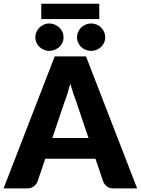

<svg xmlns="http://www.w3.org/2000/svg" viewBox="-33 -1040 777 1060"><path d="M255.9 -278.3H455.6L388.2 -478Q376.5 -508.3 372.1 -522.9Q357.4 -569.8 355 -578.6Q350.6 -561 338.9 -522Q332.5 -501 323.2 -477.1ZM441.9 -728.5 724.1 0H592.8Q571.3 0 557.6 -10.7Q543.5 -21 537.1 -36.6L494.1 -163.6H216.8L173.8 -36.6Q168.9 -23.4 154.3 -11.7Q139.6 0 119.1 0H-13.2L269 -728.5ZM194.8 -934.6V-1019.5H515.1V-934.6ZM317.9 -834Q317.9 -817.9 312 -804.7Q304.2 -789.6 294.4 -780.8Q283.2 -770.5 269 -765.1Q253.9 -758.8 237.8 -758.8Q223.6 -758.8 209.5 -765.1Q195.8 -770.5 185.1 -780.8Q174.8 -790 168.5 -804.7Q162.1 -817.4 162.1 -834Q162.1 -850.1 168.5 -863.3Q174.3 -877.4 185.1 -888.2Q195.3 -898.4 209.5 -904.3Q223.6 -910.6 237.8 -910.6Q253.9 -910.6 269 -904.3Q283.7 -897.9 294.4 -888.2Q304.7 -878.4 312 -863.3Q317.9 -849.6 317.9 -834ZM547.9 -834Q547.9 -817.9 542 -804.7Q534.7 -789.6 524.9 -780.8Q514.6 -770.5 500.5 -765.1Q485.4 -758.8 470.2 -758.8Q455.1 -758.8 439.9 -765.1Q425.3 -770.5 415 -780.8Q404.8 -790 398.4 -804.7Q392.1 -817.4 392.1 -834Q392.1 -850.1 398.4 -863.3Q404.3 -877.4 415 -888.2Q424.8 -897.9 439.9 -904.3Q455.1 -910.6 470.2 -910.6Q485.4 -910.6 500.5 -904.3Q514.6 -898.4 524.9 -888.2Q535.2 -877.9 542 -863.3Q547.9 -849.6 547.9 -834Z"/></svg>

Font: Lato-ExtraBold
Style: Regular
Weight: 500
Designer: Lukasz Dziedzic with Adam Twardoch and Botio Nikoltchev
Foundry: tyPoland Lukasz Dziedzic
Version: ""